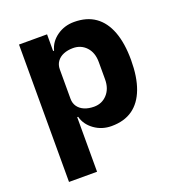

<svg xmlns="http://www.w3.org/2000/svg" viewBox="-133 -644 875 952"><g transform="rotate(-20 304.0 -168.5)"><path d="M69 200V-525H217V-437H222Q233 -481 272.5 -509Q312 -537 363 -537Q430 -537 474.5 -505.5Q519 -474 542 -413Q565 -352 565 -263Q565 -174 542 -112.5Q519 -51 474.5 -19.5Q430 12 363 12Q312 12 272.5 -16.5Q233 -45 222 -88H217V200ZM314 -108Q356 -108 383.5 -138Q411 -168 411 -217V-308Q411 -358 383.5 -387.5Q356 -417 314 -417Q286 -417 264 -408Q242 -399 229.5 -381.5Q217 -364 217 -340V-185Q217 -161 229.5 -143.5Q242 -126 264 -117Q286 -108 314 -108Z"/></g></svg>

Font: IBM Plex Sans
Style: Bold
Weight: 700
Designer: Mike Abbink, Paul van der Laan, Pieter van Rosmalen
Foundry: Bold Monday
Version: Version 3.201